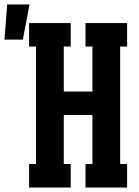

<svg xmlns="http://www.w3.org/2000/svg" viewBox="-99 -838 619 858"><path d="M31 0V-105H62V-630H31V-735H217V-630H186V-429H314V-630H283V-735H469V-630H438V-105H469V0H283V-105H314V-324H186V-105H217V0ZM-79 -661 -67 -818H33L3 -661Z"/></svg>

Font: Iosevka Curly Slab Extrabold
Style: Regular
Weight: 800
Monospace: yes
Designer: Belleve Invis
Foundry: Belleve Invis
Version: Version 22.1.2; ttfautohint (v1.8.4)